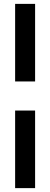

<svg xmlns="http://www.w3.org/2000/svg" viewBox="-20 -801 259 990"><path d="M161 -381H58V-781H161ZM161 169H58V-231H161Z"/></svg>

Font: exo2condensed_b
Style: Bold
Weight: 700
Width: 3
Designer: Natanael Gama
Version: Version 1.001;PS 001.001;hotconv 1.0.70;makeotf.lib2.5.58329